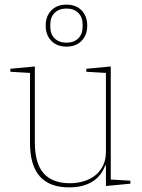

<svg xmlns="http://www.w3.org/2000/svg" viewBox="-20 -800 615 832"><path d="M279 12Q110 12 110 -180V-484L25 -489V-502L131 -512V-184Q131 -91 169.5 -48.5Q208 -6 283 -6Q314 -6 342.5 -14.5Q371 -23 392.5 -40Q414 -57 426.5 -82.5Q439 -108 439 -143V-484L354 -489V-502L460 -512V-22L545 -17V-4L439 6V-83H436Q429 -64 416.5 -46.5Q404 -29 385 -16Q366 -3 339.5 4.5Q313 12 279 12ZM268 -615Q300 -615 319 -633.5Q338 -652 338 -684V-694Q338 -726 319 -744.5Q300 -763 268 -763Q236 -763 217 -744.5Q198 -726 198 -694V-684Q198 -652 217 -633.5Q236 -615 268 -615ZM268 -598Q227 -598 202.5 -623Q178 -648 178 -689Q178 -730 202.5 -755Q227 -780 268 -780Q309 -780 333.5 -755Q358 -730 358 -689Q358 -648 333.5 -623Q309 -598 268 -598Z"/></svg>

Font: IBM Plex Serif Thin
Style: Regular
Weight: 100
Designer: Mike Abbink, Paul van der Laan, Pieter van Rosmalen
Foundry: Bold Monday
Version: Version 3.001